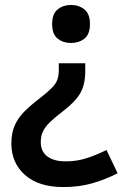

<svg xmlns="http://www.w3.org/2000/svg" viewBox="-20 -565 501 777"><path d="M325 -276Q325 -224 305.5 -189Q286 -154 235 -115Q202 -90 182.5 -71Q163 -52 154 -33.5Q145 -15 145 10Q145 48 171.5 68Q198 88 246 88Q291 88 331 75Q371 62 411 42L456 136Q410 160 356 176Q302 192 237 192Q136 192 81 143Q26 94 26 16Q26 -27 39.5 -57.5Q53 -88 79 -114Q105 -140 143 -169Q174 -193 190.5 -210Q207 -227 212.5 -244Q218 -261 218 -284V-309H325ZM344 -468Q344 -426 321.5 -408.5Q299 -391 267 -391Q236 -391 213.5 -408.5Q191 -426 191 -468Q191 -509 213.5 -527Q236 -545 267 -545Q299 -545 321.5 -527Q344 -509 344 -468Z"/></svg>

Font: Noto Sans Kannada SemiBold
Style: Regular
Weight: 600
Designer: Jelle Bosma - Monotype Design Team
Foundry: Monotype Imaging Inc.
Version: Version 2.005; ttfautohint (v1.8.4.7-5d5b)